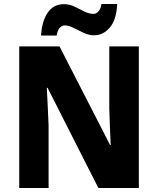

<svg xmlns="http://www.w3.org/2000/svg" viewBox="-20 -948 796 968"><path d="M680 0H476L220 -505H216Q219 -454 221 -405.5Q223 -357 225 -315V0H77V-714H280L535 -217H538Q536 -267 534 -313Q532 -359 531 -400V-714H680ZM187 -769Q191 -840 220 -883.5Q249 -927 303 -927Q330 -927 355 -915Q380 -903 404.5 -890.5Q429 -878 452 -878Q465 -878 476 -890Q487 -902 492 -928H571Q567 -848 533.5 -809Q500 -770 454 -770Q428 -770 401.5 -782.5Q375 -795 350.5 -807.5Q326 -820 305 -820Q294 -820 282 -808.5Q270 -797 266 -769Z"/></svg>

Font: Noto Sans Gujarati SemiCondensed ExtraBold
Style: Regular
Weight: 800
Width: 4
Designer: Jelle Bosma - Monotype Design Team, Universal Thirst
Foundry: Monotype Imaging Inc.
Version: Version 2.106; ttfautohint (v1.8.4.7-5d5b)